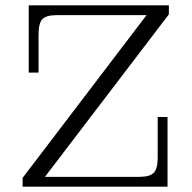

<svg xmlns="http://www.w3.org/2000/svg" viewBox="-20 -702 722 722"><path d="M65 -33 531 -645 615 -648 149 -37ZM65 0V-33L149 -37H610V0ZM88 -429V-645H193Q154 -645 139.5 -630Q125 -615 125 -572V-429ZM504 -37Q544 -37 558.5 -52.5Q573 -68 573 -109V-262H610V-37ZM88 -645V-682H615V-648L531 -645Z"/></svg>

Font: Montagu Slab 144pt Light
Style: Regular
Weight: 300
Designer: Florian Karsten
Foundry: Florian Karsten
Version: Version 1.000